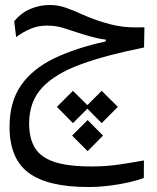

<svg xmlns="http://www.w3.org/2000/svg" viewBox="-20 -438 626 766"><path d="M332.5 308.1Q170.4 308.1 94.2 251.5Q18.1 194.8 18.1 67.9Q18.1 -31.7 64 -97.7Q109.9 -163.6 196 -205.1Q282.2 -246.6 402.3 -272.9V-279.8Q381.3 -282.2 360.4 -287.4Q339.4 -292.5 307.6 -302.2Q266.6 -315.4 235.1 -325.7Q203.6 -335.9 167.5 -335.9Q131.8 -335.9 101.1 -322.8Q70.3 -309.6 44.4 -290L36.6 -353.5Q65.4 -387.7 102.1 -402.8Q138.7 -418 177.7 -418Q213.4 -418 245.6 -406.2Q277.8 -394.5 313.2 -378.4Q348.6 -362.3 393.6 -348.6Q424.3 -339.4 447.8 -335Q471.2 -330.6 496.3 -329.3Q521.5 -328.1 556.2 -329.1L554.7 -248.5Q405.3 -218.8 303 -181.6Q200.7 -144.5 148.4 -88.6Q96.2 -32.7 96.2 54.7Q96.2 112.3 118.4 150.4Q140.6 188.5 194.8 207.3Q249 226.1 345.7 226.1Q404.3 226.1 458 218Q511.7 210 554.2 202.1L553.7 272Q529.8 281.2 493.2 289.6Q456.5 297.9 414.8 303Q373 308.1 332.5 308.1ZM385.7 -75.7 450.2 -11.7 385.7 53.2 328.6 -4.4 271 53.2 207 -11.7 271 -75.7 328.6 -18.6ZM329.6 41 391.1 103 329.6 165 267.6 103Z"/></svg>

Font: Cascadia Code PL SemiLight
Style: Regular
Weight: 350
Monospace: yes
Designer: Aaron Bell
Foundry: Saja Typeworks
Version: Version 2404.023; ttfautohint (v1.8.4)